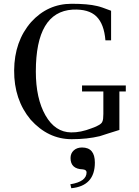

<svg xmlns="http://www.w3.org/2000/svg" viewBox="-20 -724 735 1018"><path d="M647 -271V-239H613V-35Q592 -29 554 -16.5Q516 -4 509 -2Q443 14 360 14Q235 14 142 -90Q54 -196 55 -350.5Q56 -505 145 -607Q233 -704 360 -704Q446 -704 495 -692Q515 -688 569 -667V-510H539Q532 -597 491 -637Q450 -677 365 -673Q170 -661 170 -345Q170 -202 221 -112.5Q272 -23 357 -22Q407 -21 466 -44Q518 -62 523 -80Q528 -90 528 -120V-239H415V-271ZM358 274 353 253Q439 239 439 190Q439 176 419 174Q354 172 354 114Q354 89 371 73.5Q388 58 415 58Q483 58 483 138Q483 262 358 274Z"/></svg>

Font: GFS Didot
Style: Regular
Weight: 400
Designer: Takis Katsoulidis and George D. Matthiopoulos
Foundry: Takis Katsoulidis and George D. Matthiopoulos
Version: Version 1.0